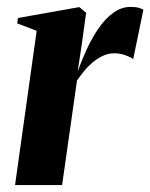

<svg xmlns="http://www.w3.org/2000/svg" viewBox="-20 -535 434 555"><path d="M23.5 0 86 -446 29.5 -467.5 32 -483 209.5 -514.5 229 -498 217 -411 204.5 -328.5Q216 -360.5 231.2 -393.5Q246.5 -426.5 265.5 -454Q284.5 -481.5 307.8 -498.2Q331 -515 357.5 -515Q373 -515 381.8 -512.2Q390.5 -509.5 394.5 -507L365 -364Q361.5 -368 344.8 -374.5Q328 -381 310 -381Q292.5 -381 276.5 -373.2Q260.5 -365.5 246.8 -353.8Q233 -342 222 -328.2Q211 -314.5 202.5 -302L159.5 0Z"/></svg>

Font: Merriweather 144pt
Style: Bold Italic
Weight: 700
Italic angle: -7.8°
Version: Version 2.101